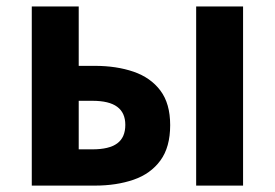

<svg xmlns="http://www.w3.org/2000/svg" viewBox="-20 -580 859 600"><path d="M79.3 0V-559.8H226V-374.2H276.5Q344 -374.2 397.4 -355.9Q450.7 -337.6 481.2 -297Q511.8 -256.4 511.8 -189Q511.8 -120 481.2 -78.4Q450.7 -36.8 397.4 -18.4Q344 0 276.5 0ZM226 -113.3H268.7Q321.1 -113.3 346.3 -131.9Q371.6 -150.5 371.6 -189.8Q371.6 -227.5 346.3 -246.2Q321.1 -265 268.7 -265H226ZM593 0V-559.8H739.6V0Z"/></svg>

Font: Noto Sans KR Thin
Style: Regular
Weight: 100
Designer: Ryoko NISHIZUKA 西塚涼子 (kana, bopomofo & ideographs); Paul D. Hunt (Latin, Greek & Cyrillic); Sandoll Communications 산돌커뮤니
Foundry: Adobe
Version: Version 2.004-H2;hotconv 1.0.118;makeotfexe 2.5.65603